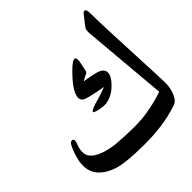

<svg xmlns="http://www.w3.org/2000/svg" viewBox="-270 -713 880 880"><g transform="rotate(-45 170.0 -273.0)"><path d="M388.7 -82 352.1 -500Q352.1 -502 352.3 -506.3Q352.5 -510.7 352.5 -514.6Q352.5 -518.6 355 -524.7Q357.4 -530.8 395.5 -578.1Q403.3 -588.9 411.1 -586.4Q418.9 -584 419.4 -564.5Q419.9 -544.9 420.4 -518.3Q420.9 -491.7 422.4 -451.7Q423.8 -411.6 430.7 -266.8Q437.5 -122.1 438 -88.4Q436 -36.1 412.1 -4.9Q402.3 7.3 383.3 11.7Q292 42 168.9 41.5Q45.9 41 -2.4 23.9Q-118.2 -17.6 -93.8 -125Q-85.4 -163.1 -68.8 -194.3Q-63 -205.1 -54.7 -207Q-46.4 -209 -43.5 -202.1Q-40.5 -195.3 -44.9 -183.6Q-61 -146.5 -53.7 -118.2Q-36.6 -69.3 73.7 -53.7Q203.6 -43 271.7 -53.5Q339.8 -64 388.7 -82ZM165.5 -215.3Q125.5 -218.3 108.4 -229Q106.9 -235.8 121.6 -241.9Q136.2 -248 144.5 -250.5Q152.8 -252.9 167.7 -256.8Q182.6 -260.7 225.1 -276.4Q219.7 -277.3 182.6 -284.4Q145.5 -291.5 124.5 -299.3Q107.4 -307.1 106 -321.5Q104.5 -335.9 117.4 -360.8Q130.4 -385.7 170.9 -427.5Q211.4 -469.2 224.1 -462.4Q231 -458.5 229 -440.9Q218.3 -386.7 217 -384Q215.8 -381.3 210 -377.4Q194.8 -370.6 177.7 -360.4Q181.2 -359.9 213.6 -354Q246.1 -348.1 261.2 -341.8Q276.4 -335.4 281.7 -324.2Q294.9 -296.9 253.9 -256.1Q212.9 -215.3 165.5 -215.3Z"/></g></svg>

Font: Amiri Typewriter
Style: Bold
Weight: 700
Monospace: yes
Designer: Khaled Hosny
Version: Version 1.1